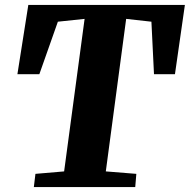

<svg xmlns="http://www.w3.org/2000/svg" viewBox="-20 -763 774 783"><path d="M118 0 124.5 -54 241.5 -64 325 -686 216 -674.5 140.5 -460.5H51L95.5 -743H734L693.5 -460.5H608L597.5 -674.5L494.5 -686L411.5 -64L536 -54L531.5 0Z"/></svg>

Font: Merriweather 24pt Black
Style: Italic
Weight: 900
Italic angle: -7.8°
Designer: Eben Sorkin
Foundry: Eben Sorkin
Version: Version 2.101